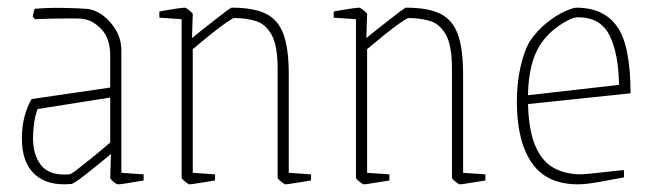

<svg xmlns="http://www.w3.org/2000/svg" viewBox="-20 -470 1696 500"><path d="M166 9Q105 15 71 -15.5Q37 -46 37 -109Q37 -141 44 -167Q51 -193 62 -212L267 -242V-326Q267 -370 244 -394Q221 -418 195 -421Q187 -422 164 -422Q141 -422 115 -421.5Q89 -421 71 -420L65 -427L70 -447Q103 -450 141.5 -449.5Q180 -449 205 -447Q228 -445 248.5 -429.5Q269 -414 282.5 -390.5Q296 -367 296 -339V-20L354 -16V0Q323 5 308.5 7.5Q294 10 287 10Q283 10 275 3Q267 -4 267 -7L269 -69Q233 -39 203 -15.5Q173 8 166 9ZM66 -111Q66 -65 88 -38.5Q110 -12 160 -16Q165 -16 181 -28.5Q197 -41 220 -59.5Q243 -78 267 -99V-216L78 -186Q72 -171 69 -150.5Q66 -130 66 -111Z M473 10Q471 10 462 3Q453 -4 453 -7V-420L395 -424V-440Q422 -445 439 -447.5Q456 -450 462 -450Q464 -450 473 -443Q482 -436 482 -433L480 -371Q491 -380 507.5 -393Q524 -406 540.5 -419Q557 -432 569 -441Q581 -450 584 -450Q640 -450 672 -434.5Q704 -419 718 -381.5Q732 -344 732 -276V-20L790 -16V0Q763 4 746 7Q729 10 723 10Q721 10 712 3Q703 -4 703 -7V-290Q703 -352 687 -380Q671 -408 645.5 -415.5Q620 -423 590 -423Q586 -423 567.5 -410Q549 -397 525.5 -378Q502 -359 482 -342V-20L540 -16V0Q513 4 496 7Q479 10 473 10Z M927 10Q925 10 916 3Q907 -4 907 -7V-420L849 -424V-440Q876 -445 893 -447.5Q910 -450 916 -450Q918 -450 927 -443Q936 -436 936 -433L934 -371Q945 -380 961.5 -393Q978 -406 994.5 -419Q1011 -432 1023 -441Q1035 -450 1038 -450Q1094 -450 1126 -434.5Q1158 -419 1172 -381.5Q1186 -344 1186 -276V-20L1244 -16V0Q1217 4 1200 7Q1183 10 1177 10Q1175 10 1166 3Q1157 -4 1157 -7V-290Q1157 -352 1141 -380Q1125 -408 1099.5 -415.5Q1074 -423 1044 -423Q1040 -423 1021.5 -410Q1003 -397 979.5 -378Q956 -359 936 -342V-20L994 -16V0Q967 4 950 7Q933 10 927 10Z M1605 -8Q1577 -3 1542 3.5Q1507 10 1485 10Q1403 10 1364.5 -46.5Q1326 -103 1326 -205Q1326 -253 1335 -293.5Q1344 -334 1358 -360Q1378 -390 1403 -410Q1428 -430 1450 -440Q1472 -450 1481 -450Q1552 -450 1587 -401Q1622 -352 1622 -227L1355 -199Q1357 -129 1374.5 -89Q1392 -49 1422.5 -32.5Q1453 -16 1493 -16Q1497 -16 1518.5 -18Q1540 -20 1565.5 -23Q1591 -26 1605 -27ZM1420 -391Q1385 -361 1370.5 -320Q1356 -279 1355 -222L1592 -249Q1591 -330 1567.5 -377.5Q1544 -425 1485 -425Q1474 -425 1456 -415.5Q1438 -406 1420 -391Z"/></svg>

Font: Grenze Gotisch Thin
Style: Regular
Weight: 100
Designer: Renata Polastri
Foundry: Omnibus-Type
Version: Version 1.001